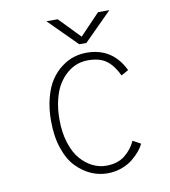

<svg xmlns="http://www.w3.org/2000/svg" viewBox="-78 -741 727 820"><g transform="rotate(-10 285.0 -331.5)"><path d="M451 -674 330 -553H299L178 -674H227L315 -583L402 -674ZM485.5 -89Q478.5 -73.5 465.2 -57.5Q452 -41.5 432.2 -25.5Q412.5 -9.5 383.8 0.8Q355 11 323 11Q287 11 253.2 -3.5Q219.5 -18 189.8 -47.8Q160 -77.5 141.8 -130Q123.5 -182.5 123.5 -251Q123.5 -306.5 135.8 -352Q148 -397.5 167.8 -426.5Q187.5 -455.5 213.8 -475.2Q240 -495 267.2 -503.5Q294.5 -512 323 -512Q435.5 -512 485.5 -408L454 -390.5Q433 -435 403.8 -457Q374.5 -479 323 -479Q299 -479 276.2 -471Q253.5 -463 232.2 -445Q211 -427 195 -401Q179 -375 169.5 -336.2Q160 -297.5 160 -251Q160 -194 174.5 -148.8Q189 -103.5 212.8 -76.5Q236.5 -49.5 264.8 -35.8Q293 -22 323 -22Q373 -22 404.5 -47.2Q436 -72.5 451.5 -107.5Z"/></g></svg>

Font: League Mono Narrow Thin
Style: Regular
Weight: 100
Width: 3
Designer: Tyler Finck
Foundry: The League of Moveable Type / Tyler Finck
Version: Version 2.210